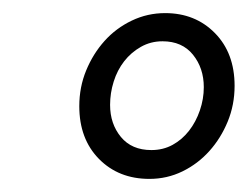

<svg xmlns="http://www.w3.org/2000/svg" viewBox="-20 -705 378 293"><path d="M208 -432Q161 -432 131 -462.5Q101 -493 101 -543Q101 -572 111.5 -597.5Q122 -623 139.5 -642.5Q157 -662 181 -673.5Q205 -685 232 -685Q278 -685 308 -654.5Q338 -624 338 -574Q338 -545 327.5 -519.5Q317 -494 299.5 -474.5Q282 -455 258.5 -443.5Q235 -432 208 -432ZM228 -642Q210 -642 195 -633.5Q180 -625 169.5 -611.5Q159 -598 153.5 -580.5Q148 -563 148 -545Q148 -516 164.5 -496Q181 -476 211 -476Q229 -476 243.5 -484Q258 -492 268.5 -505.5Q279 -519 285 -536.5Q291 -554 291 -572Q291 -601 274.5 -621.5Q258 -642 228 -642Z"/></svg>

Font: mr_Source Sans Pro
Style: Italic
Weight: 400
Italic angle: -11°
Designer: Paul D. Hunt
Foundry: Adobe Systems Incorporated
Version: Version 1.036;July 10, 2024;FontCreator 11.5.0.2430 64-bit